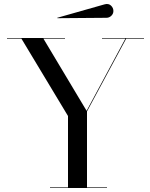

<svg xmlns="http://www.w3.org/2000/svg" viewBox="-20 -940 750 960"><path d="M512 -851 267 -849 266 -851 502 -918Q522 -924 534.5 -912.5Q547 -901 547 -885Q547 -871 536.5 -861Q526 -851 512 -851ZM230 -3H320V-360L87 -747H15V-750H305V-747H197L413 -386L607 -747H490V-750H700V-747H611L415 -383V-3H515V0H230Z"/></svg>

Font: Bodoni* 72
Style: Regular
Weight: 400
Version: Version 1.003